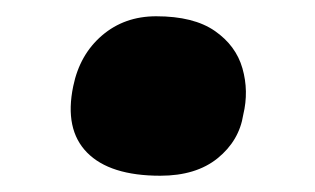

<svg xmlns="http://www.w3.org/2000/svg" viewBox="-20 -387 387 236"><path d="M177 -171Q115 -171 87 -199.5Q59 -228 70 -281Q78 -320 105.5 -343.5Q133 -367 172 -367Q218 -367 244 -349Q270 -331 278 -303Q286 -275 279 -246Q274 -214 247.5 -192.5Q221 -171 177 -171Z"/></svg>

Font: Shantell Sans
Style: Bold Italic
Weight: 700
Italic angle: -11°
Designer: Stephen Nixon, Anya Danilova, Shantell Martin
Foundry: Arrow Type
Version: Version 1.011;[c5ecc13dd]